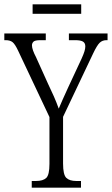

<svg xmlns="http://www.w3.org/2000/svg" viewBox="-25 -869 518 889"><path d="M122 0V-31H142Q174 -31 189 -45Q204 -59 204 -110V-327L59 -634Q45 -664 33.5 -673.5Q22 -683 1 -683H-5V-714H187V-683H162Q137 -683 130 -676Q123 -669 123 -659Q123 -649 128 -635Q133 -621 141 -606L197 -482Q212 -451 224.5 -422.5Q237 -394 247 -366Q262 -402 291 -465L353 -598Q362 -618 366 -631Q370 -644 370 -654Q370 -670 359 -676.5Q348 -683 323 -683H294V-714H473V-683H468Q449 -683 436.5 -671Q424 -659 406 -621L267 -328V-112Q267 -60 282 -45.5Q297 -31 328 -31H350V0ZM126 -805V-849H351V-805Z"/></svg>

Font: Noto Serif ExtraCondensed Light
Style: Regular
Weight: 300
Width: 2
Designer: Monotype Design Team
Foundry: Monotype Imaging Inc.
Version: Version 2.014; ttfautohint (v1.8.4.7-5d5b)